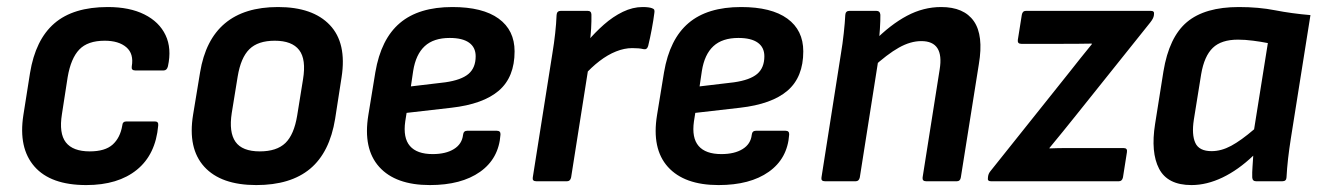

<svg xmlns="http://www.w3.org/2000/svg" viewBox="-20 -523 3814 554"><path d="M228.9 11Q126.3 11 79.5 -42.4Q32.7 -95.7 47.4 -190.7L66.6 -312.2Q82.3 -408.5 136.9 -455.6Q191.5 -502.7 291.1 -502.7Q354 -502.7 396.7 -481.3Q439.5 -459.9 457.7 -421.6Q475.9 -383.3 464.5 -331.5Q461.5 -319.7 452.1 -319.7H370.3Q358.2 -319.7 360.2 -331.5Q366.5 -367.8 344.6 -386.6Q322.6 -405.5 282.1 -405.5Q233.1 -405.5 208.8 -380.1Q184.5 -354.8 175.2 -300.3L158.7 -193.7Q149.8 -138.3 170 -112.2Q190.3 -86.2 239 -86.2Q283.1 -86.2 305 -105.8Q326.9 -125.5 332.8 -160.8Q333.6 -172.6 344.6 -172.6H427Q437.9 -172.6 436.5 -160.8Q429.2 -77.2 374.9 -33.1Q320.6 11 228.9 11Z M719.5 11Q617.6 11 569.5 -41.8Q521.3 -94.7 537.1 -191.8L557.3 -314.1Q588.3 -502.7 782.1 -502.7Q882.5 -502.7 931.7 -450.8Q981 -398.9 965.6 -300.1L947 -180.2Q931.3 -83.3 874.9 -36.1Q818.5 11 719.5 11ZM729.7 -86.2Q778.4 -86.2 803.5 -110.4Q828.5 -134.6 837.5 -189.7L854.3 -293.8Q863.9 -351.8 843.2 -378.6Q822.5 -405.5 772.7 -405.5Q724.4 -405.5 699.6 -381.1Q674.8 -356.7 665.8 -302.2L648.7 -196.9Q640.1 -141.5 659.5 -113.8Q679 -86.2 729.7 -86.2Z M1220.3 11Q1121.4 11 1074.2 -41.4Q1027 -93.8 1042.8 -190.9L1063 -314.4Q1079.3 -410.4 1133.8 -456.5Q1188.2 -502.7 1285.3 -502.7Q1372.8 -502.7 1418.8 -469.3Q1464.8 -435.9 1464.8 -374.8Q1464.8 -300.6 1419.4 -261.5Q1374 -222.5 1282.3 -212.1L1153.2 -197.3L1149.3 -172.7Q1142.6 -125.2 1162.8 -101.8Q1183 -78.4 1228.4 -78.4Q1266.4 -78.4 1289.7 -92.9Q1313.1 -107.3 1316.1 -133.9Q1317.4 -145.7 1327.8 -145.7H1413.7Q1424.8 -145.7 1424.1 -134.6Q1419.3 -65.4 1365.2 -27.2Q1311.2 11 1220.3 11ZM1165.6 -273.7 1264.9 -285.5Q1311 -292.1 1331.8 -309.7Q1352.5 -327.4 1352.5 -360.6Q1352.5 -386.3 1333.5 -399.9Q1314.5 -413.5 1277.6 -413.5Q1231.2 -413.5 1205.5 -389.8Q1179.8 -366.1 1172.2 -318.4Z M1527.4 0Q1515.3 0 1517.3 -11.1L1573.9 -369Q1578.9 -399.1 1581.9 -426.8Q1585 -454.5 1586 -479.9Q1586.7 -491.7 1598.4 -491.7H1675.4Q1686.2 -491.7 1686.5 -481.1Q1686.9 -462.6 1685.6 -439.9Q1684.3 -417.2 1681 -397.2L1681.2 -349L1627.9 -11.1Q1625.5 0 1616.1 0ZM1664 -303.7 1673 -401.2Q1696.3 -428.9 1722.5 -452Q1748.7 -475.1 1777.2 -488.9Q1805.8 -502.7 1834 -502.7Q1852.4 -502.7 1861.4 -499.3Q1866.5 -497.6 1867.8 -494.5Q1869.1 -491.5 1868.1 -485.8Q1865.4 -464.2 1860.6 -438.9Q1855.9 -413.6 1850.2 -390.3Q1846.8 -378.9 1836.7 -381.2Q1830.1 -382.8 1822.6 -383.5Q1815.1 -384.2 1804.1 -384.2Q1781.7 -384.2 1757.6 -374.6Q1733.5 -365 1709.8 -346.8Q1686 -328.6 1664 -303.7Z M2053.3 11Q1954.4 11 1907.2 -41.4Q1860 -93.8 1875.8 -190.9L1896 -314.4Q1912.3 -410.4 1966.8 -456.5Q2021.2 -502.7 2118.3 -502.7Q2205.8 -502.7 2251.8 -469.3Q2297.8 -435.9 2297.8 -374.8Q2297.8 -300.6 2252.4 -261.5Q2207 -222.5 2115.3 -212.1L1986.2 -197.3L1982.3 -172.7Q1975.6 -125.2 1995.8 -101.8Q2016 -78.4 2061.4 -78.4Q2099.4 -78.4 2122.7 -92.9Q2146.1 -107.3 2149.1 -133.9Q2150.4 -145.7 2160.8 -145.7H2246.7Q2257.8 -145.7 2257.1 -134.6Q2252.3 -65.4 2198.2 -27.2Q2144.2 11 2053.3 11ZM1998.6 -273.7 2097.9 -285.5Q2144 -292.1 2164.8 -309.7Q2185.5 -327.4 2185.5 -360.6Q2185.5 -386.3 2166.5 -399.9Q2147.5 -413.5 2110.6 -413.5Q2064.2 -413.5 2038.5 -389.8Q2012.8 -366.1 2005.2 -318.4Z M2652.3 0Q2640.7 0 2642.1 -11.1L2691.3 -322.4Q2704.8 -404.4 2638.4 -404.4Q2607.1 -404.4 2573.7 -385.6Q2540.2 -366.9 2495.8 -326.3L2501.2 -403.4Q2549.3 -452.1 2596.9 -477.4Q2644.5 -502.7 2695.5 -502.7Q2761.5 -502.7 2790 -461.8Q2818.4 -420.9 2804.4 -337.9L2752.4 -11.1Q2750.7 0 2741 0ZM2360.4 0Q2348.3 0 2350.3 -11.1L2406.3 -367.1Q2411.3 -396.5 2414.6 -427.4Q2418 -458.4 2419 -479.9Q2419.7 -491.7 2431.4 -491.7H2508.4Q2519.2 -491.7 2520.2 -480.5Q2520.5 -465.1 2518.9 -439.5Q2517.3 -413.9 2514.6 -393.9L2516.1 -361.2L2460.9 -11.1Q2458.5 0 2449.1 0Z M2839.4 0Q2828.6 0 2830.6 -10.1L2831 -13.9Q2832 -21.9 2837.7 -29L3065.4 -314.3Q3081.5 -335.1 3098.1 -355.6Q3114.7 -376.1 3130.4 -395.5V-397.2Q3107.8 -396.8 3085.5 -396.6Q3063.3 -396.5 3040.7 -396.5H2927Q2915.5 -396.5 2916.8 -407.6L2928.4 -480.5Q2930.4 -491.7 2940.6 -491.7H3300.3Q3311.7 -491.7 3309.7 -481.5L3309.4 -478.4Q3308.4 -470 3298.5 -457.6L3083.5 -188.8Q3065.1 -165.7 3046.6 -143Q3028 -120.3 3008.2 -96.2V-94.8Q3034 -95.8 3055.4 -95.8Q3076.8 -95.8 3101.2 -95.8H3222Q3233.7 -95.8 3231.7 -84.1L3220.2 -11.1Q3217.8 0 3208.4 0Z M3417.9 11Q3349 11 3324.4 -36.2Q3299.9 -83.3 3312.9 -165.3L3337 -317Q3353.3 -416.1 3404.9 -459.4Q3456.6 -502.7 3554.6 -502.7Q3611.8 -502.7 3659.5 -493.3Q3707.1 -484 3761.2 -479.4L3704.8 -124.6Q3699.8 -92.9 3696.6 -65Q3693.5 -37.1 3692.1 -11.1Q3691.7 0 3680 0H3604.3Q3593.9 0 3593.2 -11.1Q3592.8 -25.4 3594 -41.6Q3595.1 -57.9 3596.1 -73.8Q3552.9 -32.6 3507.4 -10.8Q3461.9 11 3417.9 11ZM3476 -86.9Q3504 -86.9 3532.5 -102.3Q3561.1 -117.7 3598.6 -149.9L3638.3 -398.7Q3618.3 -402.7 3595.5 -405.6Q3572.7 -408.6 3552.1 -408.6Q3503.9 -408.6 3479.4 -384.9Q3454.8 -361.2 3445.9 -309.2L3424.7 -177.5Q3418.1 -134.5 3429 -110.7Q3439.9 -86.9 3476 -86.9Z"/></svg>

Font: Sofia Sans Semi Condensed
Style: Italic
Weight: 400
Italic angle: -9°
Designer: Botio Nikoltchev, Ani Petrova
Foundry: lettersoup
Version: Version 4.101